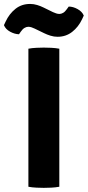

<svg xmlns="http://www.w3.org/2000/svg" viewBox="-60 -924 435 950"><path d="M80.5 -683Q98.5 -686.5 120.5 -687.5Q142.5 -688.5 156.5 -688.5Q172.5 -688.5 193.5 -687.5Q214.5 -686.5 233.5 -683V0Q214.5 3.5 193.5 4.5Q172.5 5.5 156.5 5.5Q142.5 5.5 120.5 4.5Q98.5 3.5 80.5 0ZM111.5 -782.5Q104 -786 96 -788.8Q88 -791.5 80 -791.5Q71 -791.5 61.2 -785.8Q51.5 -780 43 -767.5L34 -754.5Q12.5 -755 -10 -767.2Q-32.5 -779.5 -40.5 -799.5L-32 -817.5Q-14 -856 16.5 -880.2Q47 -904.5 89 -904.5Q107 -904.5 124 -899.2Q141 -894 155 -887L202 -864Q209.5 -860.5 217.8 -857.8Q226 -855 234 -855Q243 -855 252.5 -860.5Q262 -866 271 -879L280 -891.5Q301.5 -891.5 324 -879Q346.5 -866.5 354.5 -847L346 -828.5Q328 -790.5 297 -766.2Q266 -742 225 -742Q207 -742 189.5 -747.5Q172 -753 159 -759.5Z"/></svg>

Font: Signika Negative SC
Style: Bold
Weight: 700
Designer: Anna Giedryś
Foundry: Anna Giedryś
Version: Version 2.000; ttfautohint (v1.8.3) -l 8 -r 50 -G 200 -x 9 -